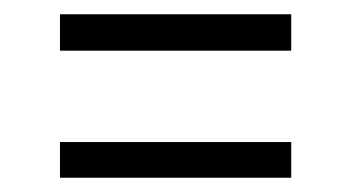

<svg xmlns="http://www.w3.org/2000/svg" viewBox="-20 -390 492 269"><path d="M64 -319V-370H388V-319ZM64 -141V-191H388V-141Z"/></svg>

Font: Archivo ExtraCondensed ExtraLight
Style: Regular
Weight: 250
Width: 2
Designer: Hector Gatti
Foundry: Omnibus-Type
Version: Version 2.001